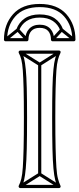

<svg xmlns="http://www.w3.org/2000/svg" viewBox="-41 -944 402 972"><path d="M168 -618H152V-62H168ZM254 7 262 -7 164 -69Q163 -70 160.5 -70Q158 -70 156 -69L57 -7L65 7L164 -55Q166 -57 160 -57Q154 -57 156 -55ZM65 -687 57 -673 156 -611Q158 -610 160.5 -610Q163 -610 164 -611L262 -673L254 -687L156 -625Q154 -624 160 -624Q166 -624 164 -625ZM61 8H258Q263 8 265 4Q267 0 265 -4Q258 -19 252.5 -39.5Q247 -60 244.5 -97Q242 -134 240.5 -194.5Q239 -255 239 -349Q239 -438 240.5 -495Q242 -552 244.5 -587Q247 -622 252.5 -642Q258 -662 265 -676Q267 -681 265 -684.5Q263 -688 258 -688H61Q57 -688 54.5 -684.5Q52 -681 54 -676Q62 -662 67 -642Q72 -622 74.5 -587Q77 -552 78.5 -495Q80 -438 80 -349Q80 -255 78.5 -194.5Q77 -134 74.5 -97Q72 -60 67 -39.5Q62 -19 54 -4Q52 0 54.5 4Q57 8 61 8ZM61 -8 68 4Q76 -11 81 -32.5Q86 -54 89.5 -91.5Q93 -129 94.5 -191Q96 -253 96 -349Q96 -440 94.5 -498.5Q93 -557 89.5 -592.5Q86 -628 81 -648.5Q76 -669 68 -684L61 -672H258L251 -684Q244 -669 238.5 -648.5Q233 -628 229.5 -592.5Q226 -557 224.5 -498.5Q223 -440 223 -349Q223 -253 224.5 -191Q226 -129 229.5 -91.5Q233 -54 238.5 -32.5Q244 -11 251 4L258 -8ZM42 -796 56 -790Q67 -820 93.5 -837.5Q120 -855 160 -855Q160 -855 160 -855Q160 -855 160 -855Q201 -855 227 -837.5Q253 -820 264 -790L278 -796Q265 -831 236 -851Q207 -871 160 -871Q160 -871 160 -871Q160 -871 160 -871Q114 -871 84.5 -851Q55 -831 42 -796ZM89 -738 101 -748 55 -798Q53 -801 49.5 -801Q46 -801 44 -799L-18 -749L-8 -737L54 -787Q56 -789 48.5 -789.5Q41 -790 43 -788ZM328 -737 338 -749 276 -799Q274 -801 270.5 -801Q267 -801 265 -798L219 -748L231 -738L277 -788Q279 -790 271.5 -789.5Q264 -789 266 -787ZM160 -908Q242 -908 283.5 -861Q325 -814 325 -743L333 -751H225L233 -743Q233 -777 214 -798Q195 -819 160 -819Q126 -819 106.5 -798Q87 -777 87 -743L95 -751H-13L-5 -743Q-5 -814 36.5 -861Q78 -908 160 -908ZM160 -924Q71 -924 25 -872Q-21 -820 -21 -743Q-21 -740 -18.5 -737.5Q-16 -735 -13 -735H95Q98 -735 100.5 -737.5Q103 -740 103 -743Q103 -771 117.5 -787Q132 -803 160 -803Q189 -803 203 -787Q217 -771 217 -743Q217 -740 219.5 -737.5Q222 -735 225 -735H333Q336 -735 338.5 -737.5Q341 -740 341 -743Q341 -820 295 -872Q249 -924 160 -924Z"/></svg>

Font: Tilt Prism
Style: Regular
Weight: 400
Version: Version 1.000